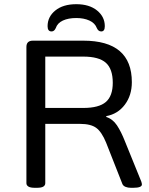

<svg xmlns="http://www.w3.org/2000/svg" viewBox="-20 -894 711 916"><path d="M147 2Q125 2 115.5 -4Q106 -10 106 -20V-670Q106 -700 137 -700H377Q609 -700 609 -502Q609 -439 575.5 -394.5Q542 -350 487 -340V-336Q518 -326 538 -296Q558 -266 576 -220L654 -28Q657 -19 657 -14Q657 2 615 2H605Q590 2 579 -2.5Q568 -7 564 -16L486 -214Q465 -265 439 -284Q413 -303 362 -303H196V-20Q196 -10 187 -4Q178 2 155 2ZM196 -379H377Q452 -379 485 -407.5Q518 -436 518 -499Q518 -565 485 -594.5Q452 -624 377 -624H196ZM226 -744Q207 -744 207 -769Q207 -814 244 -844Q281 -874 344 -874Q406 -874 443 -844Q480 -814 480 -769Q480 -744 463 -744Q449 -744 442 -760Q433 -784 406.5 -796Q380 -808 344 -808Q306 -808 280 -796Q254 -784 246 -760Q239 -744 226 -744Z"/></svg>

Font: Asap Semi Expanded
Style: Regular
Weight: 400
Width: 6
Designer: Pablo Cosgaya
Foundry: Omnibus-Type
Version: Version 3.001; ttfautohint (v1.8.4.7-5d5b)